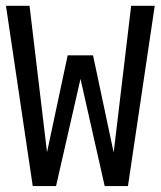

<svg xmlns="http://www.w3.org/2000/svg" viewBox="-20 -624 540 644"><path d="M0 -604.5H79.1L137.7 -113.3L207 -438.5H292L361.3 -112.3L419.9 -604.5H499L409.2 0H331.1L250 -359.4L168 0H89.8Z"/></svg>

Font: BabelStone Marchen
Style: Regular
Weight: 400
Designer: Andrew West
Foundry: Andrew West
Version: Version 9.003 2021-11-11